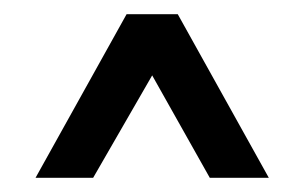

<svg xmlns="http://www.w3.org/2000/svg" viewBox="-20 -667 425 270"><path d="M230 -647H158L30 -417H111L194 -561L275 -417H358Z"/></svg>

Font: sklik
Style: Regular
Weight: 400
Designer: Joe Prince
Foundry: Joe Prince
Version: Version 1.001